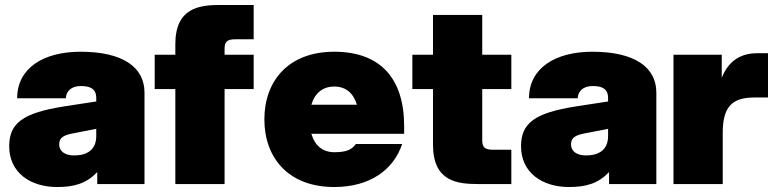

<svg xmlns="http://www.w3.org/2000/svg" viewBox="-20 -740 3130 772"><path d="M371 0H561V-368C561 -469 475 -532 304 -532C153 -532 49 -465 49 -345H245C245 -364 258 -394 306 -394C364 -394 367 -364 367 -344V-332L237 -312C72 -286 17 -245 17 -152C17 -45 103 12 210 12C280 12 328 -3 371 -48ZM218 -159C218 -187 235 -197 280 -205L367 -222V-193C367 -136 328 -115 278 -115C241 -115 218 -132 218 -159Z M685 -562V-520H602V-382H685V0H883V-382H1000V-520H883V-543C883 -569 890 -582 925 -582H1000V-720H867C783 -720 685 -710 685 -562Z M1324 12C1468 12 1563 -58 1597 -161H1411C1394 -138 1373 -128 1324 -128C1278 -128 1246 -154 1232 -202H1605V-233C1605 -425 1509 -532 1324 -532C1139 -532 1043 -414 1043 -260C1043 -106 1139 12 1324 12ZM1232 -319C1246 -366 1278 -392 1324 -392C1370 -392 1401 -366 1415 -319Z M1721 -680V-520H1638V-382H1721V-158C1721 -10 1819 0 1903 0H2036V-138H1961C1926 -138 1919 -151 1919 -177V-382H2036V-520H1919V-680Z M2429 0H2619V-368C2619 -469 2533 -532 2362 -532C2211 -532 2107 -465 2107 -345H2303C2303 -364 2316 -394 2364 -394C2422 -394 2425 -364 2425 -344V-332L2295 -312C2130 -286 2075 -245 2075 -152C2075 -45 2161 12 2268 12C2338 12 2386 -3 2429 -48ZM2276 -159C2276 -187 2293 -197 2338 -205L2425 -222V-193C2425 -136 2386 -115 2336 -115C2299 -115 2276 -132 2276 -159Z M2688 0H2886V-206C2886 -312 2925 -348 3013 -348H3068V-526H3024C2956 -526 2908 -493 2882 -427V-520H2688Z"/></svg>

Font: Aspekta 950
Style: Regular
Weight: 950
Designer: Ivo Dolenc
Version: Version 2.000